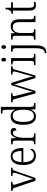

<svg xmlns="http://www.w3.org/2000/svg" viewBox="1570 -2370 1040 4219"><g transform="rotate(-90 2089.5 -260.0)"><path d="M75 -453Q64 -486 51.5 -495Q39 -504 5 -504V-536H205V-504H189Q161 -504 150 -496Q139 -488 139 -471Q139 -460 144.5 -442Q150 -424 156 -407L220 -212Q229 -186 238.5 -155.5Q248 -125 256 -97Q264 -69 268 -51Q274 -71 288 -112.5Q302 -154 320 -208L380 -382Q391 -415 397.5 -436.5Q404 -458 404 -471Q404 -488 392 -496Q380 -504 351 -504H334V-536H515V-504H508Q488 -504 477 -499.5Q466 -495 458.5 -481.5Q451 -468 442 -440L289 0H227Z M775 10Q680 10 626.5 -61.5Q573 -133 573 -263Q573 -404 623 -474Q673 -544 766 -544Q851 -544 898.5 -480.5Q946 -417 946 -299V-267H637Q637 -148 676 -91Q715 -34 784 -34Q834 -34 866 -58Q898 -82 914 -113Q920 -110 924.5 -103.5Q929 -97 929 -86Q929 -68 912 -45.5Q895 -23 861 -6.5Q827 10 775 10ZM882 -307Q881 -395 853.5 -449.5Q826 -504 766 -504Q703 -504 673 -452Q643 -400 638 -307Z M1030 0V-32H1038Q1063 -32 1079 -36.5Q1095 -41 1102.5 -56.5Q1110 -72 1110 -106V-433Q1110 -481 1092.5 -492.5Q1075 -504 1035 -504H1028V-536H1158L1169 -431H1172Q1183 -460 1198.5 -486Q1214 -512 1238.5 -528.5Q1263 -545 1301 -545Q1345 -545 1367 -525.5Q1389 -506 1389 -475Q1389 -451 1375.5 -436Q1362 -421 1332 -421Q1332 -461 1320 -479.5Q1308 -498 1278 -498Q1252 -498 1232 -477.5Q1212 -457 1199 -423.5Q1186 -390 1179 -351Q1172 -312 1172 -275V-103Q1172 -54 1189 -43Q1206 -32 1244 -32H1269V0Z M1641 10Q1554 10 1505.5 -57Q1457 -124 1457 -267Q1457 -410 1504 -477.5Q1551 -545 1640 -545Q1697 -545 1732.5 -519Q1768 -493 1787 -451H1792Q1790 -476 1789 -504Q1788 -532 1788 -556V-654Q1788 -705 1771 -716.5Q1754 -728 1717 -728H1705V-760H1851V-102Q1851 -55 1868 -43.5Q1885 -32 1924 -32H1935V0H1798L1790 -97H1788Q1767 -49 1732.5 -19.5Q1698 10 1641 10ZM1650 -34Q1724 -35 1756.5 -95Q1789 -155 1789 -266Q1789 -380 1759 -440Q1729 -500 1651 -500Q1583 -500 1552 -441Q1521 -382 1521 -265Q1521 -33 1650 -34Z M2025 -451Q2016 -485 2003.5 -494.5Q1991 -504 1963 -504H1954V-536H2152V-504H2135Q2108 -504 2098 -497Q2088 -490 2088 -472Q2088 -464 2091.5 -447Q2095 -430 2099 -416L2148 -223Q2154 -199 2161.5 -167Q2169 -135 2175 -105.5Q2181 -76 2184 -60H2187Q2190 -76 2197.5 -104.5Q2205 -133 2214 -164.5Q2223 -196 2231 -220L2330 -534H2377L2472 -231Q2479 -207 2489 -173.5Q2499 -140 2508 -108Q2517 -76 2520 -58H2523Q2527 -84 2538 -125.5Q2549 -167 2564 -221L2617 -410Q2622 -427 2625.5 -443Q2629 -459 2629 -468Q2629 -487 2618 -495.5Q2607 -504 2579 -504H2562V-536H2744V-504H2730Q2701 -504 2689.5 -493Q2678 -482 2666 -439L2541 0H2484L2344 -461L2202 0H2146Z M2888 -647Q2870 -647 2859 -658Q2848 -669 2848 -698Q2848 -727 2859 -738Q2870 -749 2888 -749Q2905 -749 2916.5 -738Q2928 -727 2928 -698Q2928 -669 2916.5 -658Q2905 -647 2888 -647ZM2769 0V-32H2787Q2827 -32 2844 -43.5Q2861 -55 2861 -103V-431Q2861 -480 2845 -492Q2829 -504 2791 -504H2782V-536H2923V-105Q2923 -56 2940 -44Q2957 -32 2997 -32H3015V0Z M3167 -647Q3150 -647 3138 -658Q3126 -669 3126 -698Q3126 -727 3138 -738Q3150 -749 3167 -749Q3184 -749 3195.5 -738Q3207 -727 3207 -698Q3207 -669 3195.5 -658Q3184 -647 3167 -647ZM3030 240V203H3037Q3069 203 3092 185.5Q3115 168 3127.5 126Q3140 84 3140 11V-432Q3140 -480 3123.5 -492Q3107 -504 3071 -504H3062V-536H3202V10Q3202 100 3182 150Q3162 200 3126 220Q3090 240 3044 240Z M3326 0V-32H3338Q3379 -32 3396 -43.5Q3413 -55 3413 -105V-433Q3413 -481 3396 -492.5Q3379 -504 3342 -504H3331V-536H3465L3473 -454H3477Q3503 -505 3538 -524.5Q3573 -544 3622 -544Q3698 -544 3737 -498Q3776 -452 3776 -354V-105Q3776 -72 3782.5 -56.5Q3789 -41 3804 -36.5Q3819 -32 3846 -32H3853V0H3713V-354Q3713 -420 3688.5 -459.5Q3664 -499 3604 -499Q3557 -499 3528.5 -475.5Q3500 -452 3487.5 -413Q3475 -374 3475 -326V-102Q3475 -54 3491.5 -43Q3508 -32 3548 -32H3556V0Z M4085 10Q4023 10 3995 -24Q3967 -58 3967 -143V-496H3896V-525Q3939 -527 3962 -553Q3975 -568 3983 -592.5Q3991 -617 3995 -658H4029V-536H4148V-496H4029V-139Q4029 -80 4046.5 -55Q4064 -30 4099 -30Q4116 -30 4129 -32Q4142 -34 4157 -37V-1Q4143 4 4124 7Q4105 10 4085 10Z"/></g></svg>

Font: Noto Serif SemiCondensed Light
Style: Regular
Weight: 300
Width: 4
Designer: Monotype Design Team
Foundry: Monotype Imaging Inc.
Version: Version 2.013